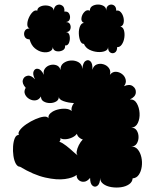

<svg xmlns="http://www.w3.org/2000/svg" viewBox="-20 -807 662 844"><path d="M68 -74Q57 -74 49.5 -87.5Q42 -101 39 -122Q36 -143 37.5 -164Q39 -185 45 -199.5Q51 -214 63 -214Q58 -223 68 -236Q78 -249 96.5 -261.5Q115 -274 135.5 -283Q156 -292 172 -294Q188 -296 193 -287Q191 -300 202.5 -310Q214 -320 232 -325Q250 -330 267.5 -329Q285 -328 295 -319Q291 -335 305 -354Q280 -355 259 -362.5Q238 -370 239 -383Q239 -368 227 -361Q215 -354 199.5 -354Q184 -354 172 -361Q160 -368 160 -383Q151 -368 137 -366Q123 -364 109.5 -371.5Q96 -379 90 -392.5Q84 -406 93 -421Q76 -440 80.5 -455.5Q85 -471 101 -474Q117 -477 134 -458Q122 -481 128 -494Q134 -507 147.5 -504.5Q161 -502 173 -478Q169 -494 177.5 -505.5Q186 -517 200.5 -521Q215 -525 228.5 -520Q242 -515 246 -499Q245 -519 259 -529.5Q273 -540 292 -541Q311 -542 326 -533Q341 -524 342 -504Q344 -531 356 -539Q368 -547 378 -537Q388 -527 386 -500Q391 -518 405 -523.5Q419 -529 434.5 -524.5Q450 -520 459 -507.5Q468 -495 463 -478Q474 -492 489 -491.5Q504 -491 516.5 -481.5Q529 -472 532.5 -457Q536 -442 525 -428Q549 -439 564 -428Q579 -417 577 -399Q575 -381 551 -370Q571 -371 581.5 -352.5Q592 -334 593.5 -310Q595 -286 586 -266.5Q577 -247 557 -246Q573 -246 581 -233.5Q589 -221 589 -204.5Q589 -188 581 -175.5Q573 -163 557 -163Q575 -163 586 -149.5Q597 -136 601.5 -115.5Q606 -95 603 -74Q600 -53 590 -38.5Q580 -24 563 -23Q562 -7 547.5 3Q533 13 512 16Q491 19 469.5 15.5Q448 12 434 1.5Q420 -9 420 -25Q420 0 409 9Q398 18 387 9.5Q376 1 376 -25Q363 -9 349 -8Q335 -7 325.5 -16Q316 -25 317 -38Q301 -25 265.5 -20Q230 -15 179 -26.5Q128 -38 68 -74ZM324 -123Q315 -128 317 -141Q319 -154 326.5 -169Q334 -184 344 -194Q335 -196 327.5 -203Q320 -210 318 -219Q311 -209 297 -202.5Q283 -196 268.5 -195Q254 -194 245 -200Q248 -191 241 -184Q255 -179 271.5 -166Q288 -153 302 -140Q316 -127 324 -123ZM349 -614Q338 -614 332.5 -628Q327 -642 326.5 -660Q326 -678 332 -692Q338 -706 349 -706Q336 -712 338 -727.5Q340 -743 351 -754.5Q362 -766 375 -760Q375 -774 386 -780.5Q397 -787 411 -787Q425 -787 436 -780.5Q447 -774 447 -760Q447 -778 458 -784Q469 -790 480 -784Q491 -778 491 -760Q502 -763 510.5 -754Q519 -745 522.5 -731Q526 -717 523 -705Q520 -693 509 -690Q521 -688 525 -673.5Q529 -659 526.5 -641.5Q524 -624 515.5 -611.5Q507 -599 495 -600Q495 -582 485 -576Q475 -570 465 -576Q455 -582 455 -600Q455 -588 441.5 -582.5Q428 -577 409 -578.5Q390 -580 373 -588.5Q356 -597 349 -614ZM110 -634Q94 -634 88.5 -646Q83 -658 88.5 -670Q94 -682 110 -682Q100 -686 100 -700Q100 -714 107 -729.5Q114 -745 124 -754.5Q134 -764 144 -760Q144 -771 155 -777Q166 -783 180 -783Q194 -783 205 -777Q216 -771 216 -760Q218 -779 230 -784.5Q242 -790 253.5 -782.5Q265 -775 263 -756Q278 -758 284 -747Q290 -736 287 -724Q284 -712 270 -710Q284 -710 288.5 -699Q293 -688 288.5 -677Q284 -666 270 -666Q283 -665 286 -650Q289 -635 284 -620.5Q279 -606 266 -607Q268 -592 255 -585.5Q242 -579 228 -582Q214 -585 212 -600Q212 -587 199 -581Q186 -575 168 -578Q150 -581 133.5 -594.5Q117 -608 110 -634Z"/></svg>

Font: Rubik Bubbles
Style: Regular
Weight: 400
Designer: Hubert and Fischer, NaN
Foundry: Hubert and Fischer, NaN
Version: Version 2.200